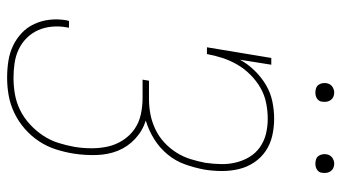

<svg xmlns="http://www.w3.org/2000/svg" viewBox="-230 -722 960 540"><g transform="rotate(90 250.0 -452.0)"><path d="M199 8Q175 8 152 4.5Q129 1 109 -8.5Q89 -18 73 -33Q57 -48 47.5 -68.5Q38 -89 35.5 -112Q33 -135 37 -159Q38 -161 38 -162.5Q38 -164 39 -166H58Q58 -165 57.5 -163Q57 -161 57 -160Q53 -139 55 -118Q57 -97 65 -79Q73 -61 87 -47Q101 -33 119 -24.5Q137 -16 157.5 -13Q178 -10 199 -10Q222 -10 245 -14Q268 -18 289.5 -28.5Q311 -39 329.5 -56Q348 -73 361.5 -93.5Q375 -114 382 -136.5Q389 -159 393 -181Q397 -205 397 -229.5Q397 -254 392 -276Q387 -298 374.5 -317.5Q362 -337 343.5 -350Q325 -363 302 -368Q279 -373 255 -373H204L207 -391H258Q280 -391 301 -395Q322 -399 342.5 -408.5Q363 -418 380 -433.5Q397 -449 409 -468Q421 -487 427.5 -508Q434 -529 438 -550Q441 -572 441.5 -593.5Q442 -615 437 -635.5Q432 -656 421.5 -673.5Q411 -691 394 -703Q377 -715 356.5 -720Q336 -725 314 -725Q292 -725 269.5 -720.5Q247 -716 227 -704.5Q207 -693 190 -676Q173 -659 161.5 -639Q150 -619 143 -597.5Q136 -576 132 -554H113L143 -735H162L148 -647Q160 -669 178.5 -688Q197 -707 219 -720Q241 -733 265.5 -738Q290 -743 314 -743Q339 -743 362.5 -737.5Q386 -732 405 -719Q424 -706 437 -686.5Q450 -667 455.5 -644Q461 -621 461 -596.5Q461 -572 457 -547Q452 -520 442.5 -493Q433 -466 414.5 -443.5Q396 -421 371 -405.5Q346 -390 319 -382Q348 -373 370.5 -352Q393 -331 404 -303.5Q415 -276 416 -243.5Q417 -211 412 -179Q408 -154 400 -129Q392 -104 377.5 -82Q363 -60 342.5 -42Q322 -24 298 -12.5Q274 -1 249 3.5Q224 8 199 8ZM440 -859Q434 -859 428 -861Q422 -863 418.5 -868Q415 -873 414 -879Q413 -885 414 -891Q415 -896 417.5 -900Q420 -904 423.5 -906.5Q427 -909 431.5 -910.5Q436 -912 440 -912Q447 -912 452.5 -909.5Q458 -907 461.5 -902Q465 -897 466 -891Q467 -885 466 -879Q466 -874 463.5 -870Q461 -866 457 -863.5Q453 -861 449 -860Q445 -859 440 -859ZM240 -859Q234 -859 228 -861Q222 -863 218.5 -868Q215 -873 214 -879Q213 -885 214 -891Q215 -896 217.5 -900Q220 -904 223.5 -906.5Q227 -909 231.5 -910.5Q236 -912 240 -912Q247 -912 252.5 -909.5Q258 -907 261.5 -902Q265 -897 266 -891Q267 -885 266 -879Q266 -874 263.5 -870Q261 -866 257 -863.5Q253 -861 249 -860Q245 -859 240 -859Z"/></g></svg>

Font: Iosevka Slab Thin
Style: Italic
Weight: 100
Italic angle: -9°
Monospace: yes
Designer: Belleve Invis
Foundry: Belleve Invis
Version: Version 11.1.1; ttfautohint (v1.8.3)